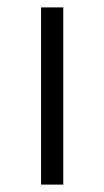

<svg xmlns="http://www.w3.org/2000/svg" viewBox="-20 -499 281 519"><path d="M91 0V-479H151V0Z"/></svg>

Font: Zen Kaku Gothic Antique
Style: Regular
Weight: 400
Designer: Yoshimichi Ohira
Foundry: Positype
Version: Version 1.001